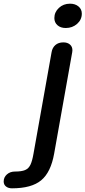

<svg xmlns="http://www.w3.org/2000/svg" viewBox="-82 -730 464 1042"><path d="M213 -632Q213 -664 237.5 -687Q262 -710 298 -710Q326 -710 344 -695Q362 -680 362 -656Q362 -623 336.5 -600.5Q311 -578 275 -578Q247 -578 230 -593Q213 -608 213 -632ZM-62 255Q-62 232 -44.5 216.5Q-27 201 -1 201Q35 201 54 193Q73 185 83 164.5Q93 144 100 103L198 -447Q202 -471 218.5 -485.5Q235 -500 262 -500Q284 -500 297.5 -488.5Q311 -477 311 -457Q311 -450 310 -447L212 103Q194 205 141.5 248.5Q89 292 -17 292Q-37 292 -49.5 282Q-62 272 -62 255Z"/></svg>

Font: Kodchasan SemiBold
Style: Italic
Weight: 600
Italic angle: -10°
Version: Version 1.000; ttfautohint (v1.6)